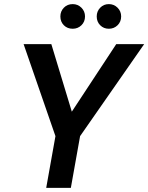

<svg xmlns="http://www.w3.org/2000/svg" viewBox="-20 -915 722 935"><path d="M205 0 250 -252 95 -700H230L331 -367H327L546 -700H682L370 -252L325 0ZM334 -775Q308 -775 291 -792Q274 -809 274 -835Q274 -860 291 -877.5Q308 -895 334 -895Q359 -895 376.5 -877.5Q394 -860 394 -835Q394 -809 376.5 -792Q359 -775 334 -775ZM510 -775Q485 -775 468 -792Q451 -809 451 -835Q451 -860 468 -877.5Q485 -895 510 -895Q535 -895 552.5 -877.5Q570 -860 570 -835Q570 -809 552.5 -792Q535 -775 510 -775Z"/></svg>

Font: DM Sans 11pt SemiBold
Style: Italic
Weight: 600
Italic angle: -10°
Version: Version 4.004;gftools[0.9.30]